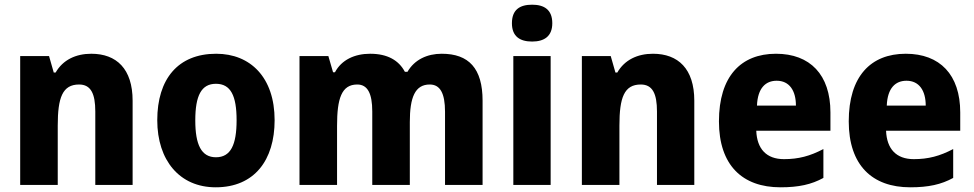

<svg xmlns="http://www.w3.org/2000/svg" viewBox="-20 -788 4149 818"><path d="M369 -559C303 -559 248 -533 217 -479H209L189 -549H66V0H226V-253C226 -372 246 -428 317 -428C367 -428 386 -389 386 -313V0H545V-359C545 -495 476 -559 369 -559Z M1150 -276C1150 -458 1047 -559 901 -559C738 -559 650 -451 650 -276C650 -105 745 10 899 10C1064 10 1150 -106 1150 -276ZM812 -275C812 -381 838 -431 900 -431C963 -431 988 -380 988 -276C988 -171 963 -118 900 -118C838 -118 812 -171 812 -275Z M1862 -559C1800 -559 1746 -534 1716 -482H1705C1679 -531 1631 -559 1557 -559C1491 -559 1435 -533 1407 -480H1399L1379 -549H1256V0H1416V-252C1416 -368 1435 -428 1502 -428C1546 -428 1566 -390 1566 -313V0H1726V-268C1726 -373 1748 -428 1811 -428C1855 -428 1876 -391 1876 -312V0H2036V-359C2036 -497 1977 -559 1862 -559Z M2247 -768C2195 -768 2161 -747 2161 -689C2161 -632 2196 -611 2247 -611C2297 -611 2333 -632 2333 -689C2333 -747 2298 -768 2247 -768ZM2326 -549H2167V0H2326Z M2762 -559C2696 -559 2641 -533 2610 -479H2602L2582 -549H2459V0H2619V-253C2619 -372 2639 -428 2710 -428C2760 -428 2779 -389 2779 -313V0H2938V-359C2938 -495 2869 -559 2762 -559Z M3286 -559C3136 -559 3043 -462 3043 -271C3043 -84 3143 10 3305 10C3383 10 3437 -2 3488 -30V-153C3431 -123 3382 -110 3320 -110C3245 -110 3205 -154 3202 -231H3518V-309C3518 -470 3431 -559 3286 -559ZM3289 -444C3343 -444 3371 -402 3371 -338H3205C3208 -413 3242 -444 3289 -444Z M3839 -559C3689 -559 3596 -462 3596 -271C3596 -84 3696 10 3858 10C3936 10 3990 -2 4041 -30V-153C3984 -123 3935 -110 3873 -110C3798 -110 3758 -154 3755 -231H4071V-309C4071 -470 3984 -559 3839 -559ZM3842 -444C3896 -444 3924 -402 3924 -338H3758C3761 -413 3795 -444 3842 -444Z"/></svg>

Font: Noto Sans Gurmukhi UI SemiCondensed ExtraBold
Style: Regular
Weight: 800
Width: 4
Designer: Jelle Bosma - Monotype Design Team
Foundry: Monotype Imaging Inc.
Version: Version 2.004